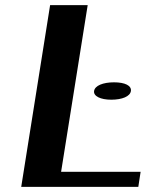

<svg xmlns="http://www.w3.org/2000/svg" viewBox="-20 -731 581 751"><path d="M63 0H521L530 -59H219L323 -711H176ZM348 -375C345 -355 373 -341 415 -341C458 -341 489 -354 492 -375C495 -396 469 -409 426 -409C383 -409 351 -396 348 -375Z"/></svg>

Font: Aerodynamic
Style: Obl
Weight: 500
Designer: Google
Version: Version 2.000980; 2014